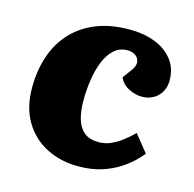

<svg xmlns="http://www.w3.org/2000/svg" viewBox="-85 -617 725 718"><g transform="rotate(15 277.0 -258.0)"><path d="M333 -530Q387 -530 430 -513.5Q473 -497 499 -464.5Q525 -432 525 -384Q525 -347 501 -323Q477 -299 439 -299Q414 -299 388 -312.5Q362 -326 352 -351L376 -383Q392 -404 390 -419.5Q388 -435 375.5 -444Q363 -453 344 -453Q314 -453 292.5 -433.5Q271 -414 258 -381.5Q245 -349 239 -309.5Q233 -270 233 -229Q233 -188 242 -157.5Q251 -127 271.5 -110Q292 -93 327 -93Q354 -93 376.5 -103.5Q399 -114 419 -129.5Q439 -145 457 -163L510 -97Q501 -85 482 -66.5Q463 -48 434.5 -29.5Q406 -11 367 1.5Q328 14 277 14Q210 14 155 -13.5Q100 -41 67.5 -95Q35 -149 35 -226Q35 -289 52.5 -344Q70 -399 106.5 -440.5Q143 -482 199.5 -506Q256 -530 333 -530Z"/></g></svg>

Font: Literata 18pt ExtraBold
Style: Italic
Weight: 800
Italic angle: -2°
Designer: Latin by Veronika Burian and Jose Scaglione. Greek by Irene Vlachou. Cyrillic by Vera Evstafieva
Foundry: TypeTogether
Version: Version 3.103;gftools[0.9.29]